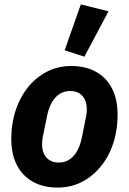

<svg xmlns="http://www.w3.org/2000/svg" viewBox="-20 -835 582 867"><path d="M240 12Q176 12 129 -14Q82 -40 56.5 -89Q31 -138 31 -207Q31 -230 33 -251Q35 -272 39 -292Q54 -365 91 -420Q128 -475 182 -506Q236 -537 302 -537Q366 -537 413 -511Q460 -485 485.5 -436Q511 -387 511 -318Q511 -296 509 -274.5Q507 -253 503 -233Q489 -161 451.5 -105.5Q414 -50 360 -19Q306 12 240 12ZM245 -101Q285 -101 312 -130.5Q339 -160 350 -216L369 -310Q370 -315 371 -323Q372 -331 372 -341Q372 -366 363.5 -384.5Q355 -403 338.5 -413.5Q322 -424 297 -424Q257 -424 230 -394.5Q203 -365 192 -309L173 -215Q172 -211 171 -202.5Q170 -194 170 -184Q170 -159 178.5 -140.5Q187 -122 204 -111.5Q221 -101 245 -101ZM470 -784 361 -579 272 -608 345 -815Z"/></svg>

Font: IBM Plex Sans
Style: Italic
Weight: 400
Italic angle: -11.31°
Designer: Mike Abbink, Paul van der Laan, Pieter van Rosmalen
Foundry: Bold Monday
Version: Version 3.201